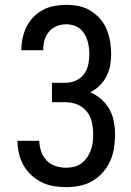

<svg xmlns="http://www.w3.org/2000/svg" viewBox="-20 -763 540 791"><path d="M252 8Q226 8 200 3.5Q174 -1 151 -12.5Q128 -24 108.5 -42Q89 -60 76.5 -83Q64 -106 58 -131.5Q52 -157 52 -183H142Q142 -161 149.5 -139.5Q157 -118 172 -102Q187 -86 208.5 -79Q230 -72 252 -72Q269 -72 285.5 -76Q302 -80 315.5 -90Q329 -100 338.5 -114Q348 -128 354 -143.5Q360 -159 362 -176Q364 -193 364 -209Q364 -234 358.5 -259Q353 -284 337.5 -303.5Q322 -323 298.5 -332.5Q275 -342 250 -342H194V-422H250Q272 -422 292.5 -431Q313 -440 326 -457.5Q339 -475 343.5 -496.5Q348 -518 348 -540Q348 -555 346 -569.5Q344 -584 339.5 -598Q335 -612 327 -624.5Q319 -637 307.5 -646Q296 -655 281.5 -659Q267 -663 253 -663Q233 -663 214 -655.5Q195 -648 182 -632.5Q169 -617 163.5 -597.5Q158 -578 158 -558V-556H68V-559Q68 -583 73.5 -607.5Q79 -632 90 -654Q101 -676 118.5 -693.5Q136 -711 157.5 -722.5Q179 -734 203.5 -738.5Q228 -743 253 -743Q279 -743 304.5 -738Q330 -733 352 -719.5Q374 -706 391.5 -686.5Q409 -667 419 -643Q429 -619 433.5 -593.5Q438 -568 438 -542Q438 -518 434 -494.5Q430 -471 419 -449.5Q408 -428 391 -411Q374 -394 352 -383Q377 -372 397.5 -354Q418 -336 431 -312.5Q444 -289 449 -262Q454 -235 454 -208Q454 -180 449.5 -152Q445 -124 433.5 -98.5Q422 -73 403 -52Q384 -31 360 -17Q336 -3 308 2.5Q280 8 252 8Z"/></svg>

Font: Iosevka SS10 Medium
Style: Regular
Weight: 500
Monospace: yes
Designer: Belleve Invis
Foundry: Belleve Invis
Version: Version 28.0.6; ttfautohint (v1.8.4)